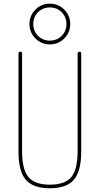

<svg xmlns="http://www.w3.org/2000/svg" viewBox="-20 -1010 540 1040"><path d="M314 -943.8Q288.1 -969.7 250 -969.7Q211.9 -969.7 186 -943.8Q160.2 -918 160.2 -879.9Q160.2 -841.8 186 -815.9Q211.9 -790 250 -790Q288.1 -790 314 -815.9Q339.8 -841.8 339.8 -879.9Q339.8 -918 314 -943.8ZM328.1 -801.8Q295.9 -769.5 250 -769.5Q204.1 -769.5 171.9 -801.8Q139.6 -834 139.6 -879.9Q139.6 -925.8 171.9 -958Q204.1 -990.2 250 -990.2Q295.9 -990.2 328.1 -958Q360.4 -925.8 360.4 -879.9Q360.4 -834 328.1 -801.8ZM80.1 -190.4V-719.7Q80.1 -729.5 89.8 -730Q99.6 -730.5 99.6 -719.7V-190.4Q99.6 -92.8 133.8 -51.3Q168 -9.8 250 -9.8Q332 -9.8 366.2 -50.8Q400.4 -91.8 400.4 -190.4V-719.7Q400.4 -729.5 410.2 -730Q419.9 -730.5 419.9 -719.7V-190.4Q419.9 -83 380.4 -36.6Q340.8 9.8 250 9.8Q159.2 9.8 119.6 -36.6Q80.1 -83 80.1 -190.4Z"/></svg>

Font: Rounded-L Mgen+ 2m thin
Style: Regular
Weight: 100
Designer: [Source Han Sans]
Ryoko NISHIZUKA  (kana & ideographs); Paul D. Hunt (Latin, Greek & Cyrillic); Wenlong ZHANG  (bopomofo
Version: Version 1.059.20150602